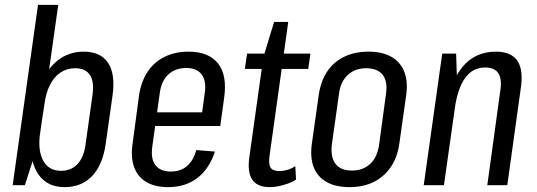

<svg xmlns="http://www.w3.org/2000/svg" viewBox="-20 -760 2205 788"><path d="M245 8Q194 8 161 -19Q128 -46 114.5 -96Q101 -146 110 -215L126 -328Q137 -398 163.5 -447Q190 -496 231 -522Q272 -548 323 -548Q393 -548 423.5 -502Q454 -456 442 -369L414 -171Q402 -84 358.5 -38Q315 8 245 8ZM136 -740H219L140 -180L82 0H32ZM230 -59Q272 -59 298 -86.5Q324 -114 331 -166L360 -373Q367 -426 348.5 -453Q330 -480 288 -480Q255 -480 228.5 -462.5Q202 -445 185 -411.5Q168 -378 162 -330L144 -211Q135 -140 158 -99.5Q181 -59 230 -59Z M670 8Q616 8 580.5 -13Q545 -34 530.5 -74Q516 -114 524 -169L551 -371Q560 -427 586.5 -466.5Q613 -506 656 -527Q699 -548 754 -548Q836 -548 874.5 -500Q913 -452 900 -359L884 -243H602L610 -299H824L805 -265L820 -376Q828 -427 808 -454Q788 -481 745 -481Q700 -481 671.5 -455Q643 -429 636 -380L605 -158Q598 -108 618 -82Q638 -56 681 -56Q721 -56 747 -78Q773 -100 786 -144L862 -138Q839 -67 790 -29.5Q741 8 670 8Z M1087 8Q1036 8 1015 -23Q994 -54 1004 -120L1061 -526L1105 -670H1163L1087 -126Q1081 -88 1090 -73Q1099 -58 1126 -58Q1143 -58 1160 -63Q1177 -68 1192 -78L1195 -23Q1180 -13 1161.5 -6.5Q1143 0 1124.5 4Q1106 8 1087 8ZM994 -540H1254L1245 -477H985Z M1414 8Q1358 8 1320.5 -13Q1283 -34 1267.5 -74Q1252 -114 1260 -171L1288 -369Q1296 -426 1322.5 -466Q1349 -506 1392.5 -527Q1436 -548 1492 -548Q1549 -548 1586 -527Q1623 -506 1639 -466Q1655 -426 1647 -369L1619 -171Q1611 -114 1583.5 -74Q1556 -34 1513.5 -13Q1471 8 1414 8ZM1424 -60Q1470 -60 1499.5 -87.5Q1529 -115 1536 -167L1564 -373Q1572 -426 1550.5 -453Q1529 -480 1482 -480Q1452 -480 1428.5 -467.5Q1405 -455 1390 -431.5Q1375 -408 1371 -373L1342 -167Q1336 -115 1357 -87.5Q1378 -60 1424 -60Z M2033 -386Q2041 -435 2025.5 -459Q2010 -483 1971 -483Q1920 -483 1889 -440Q1858 -397 1846 -312L1802 -245L1810 -302Q1827 -425 1879 -486.5Q1931 -548 2015 -548Q2078 -548 2103.5 -510.5Q2129 -473 2117 -395L2062 0H1980ZM1795 -540H1852L1857 -388L1802 0H1719Z"/></svg>

Font: Pathway Extreme Condensed
Style: Italic
Weight: 400
Width: 3
Italic angle: -8°
Version: Version 1.001;gftools[0.9.26]